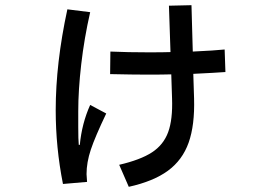

<svg xmlns="http://www.w3.org/2000/svg" viewBox="-20 -658 1040 741"><path d="M729 -278Q732 -175 708 -107.5Q684 -40 628 1Q572 42 477 63L440 -22Q522 -41 566.5 -70Q611 -99 629 -148Q647 -197 644 -279L641 -371Q610 -370 548 -370Q493 -370 405 -372L406 -459Q475 -456 554 -456Q610 -456 638 -457L632 -636L719 -638L724 -459Q810 -463 847 -467L850 -380Q809 -377 726 -373ZM390 -220Q347 -130 330.5 -80.5Q314 -31 314 14Q314 22 316 44L223 52Q195 -89 195 -233Q195 -414 240 -622L328 -611Q305 -510 293.5 -410Q282 -310 282 -229V-168Q282 -118 284 -99H288Q296 -182 328 -253Z"/></svg>

Font: IBM Plex Sans JP Medm
Style: Regular
Weight: 500
Designer: Mike Abbink; Paul van der Laan; Pieter van Rosmalen; Wujin Sim; Yejin Wi; Jinhee Kim; Boomi Park; Yona Kim; Kichan Ma
Foundry: Sandoll Inc.
Version: Version 1.002